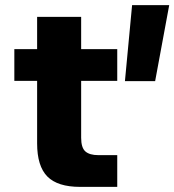

<svg xmlns="http://www.w3.org/2000/svg" viewBox="-20 -730 681 750"><path d="M293 0Q205 0 165 -40.5Q125 -81 125 -170V-414H36V-538H125V-664H297V-538H438V-414H297V-192Q297 -153 313.5 -138.5Q330 -124 364 -124H438V0ZM468 -413 496 -710H641L586 -413Z"/></svg>

Font: Geist ExtBd
Style: Regular
Weight: 400
Designer: Basement.studio, Andrés Briganti, Mateo Zaragoza
Foundry: Basement.studio, Vercel, Andrés Briganti, Guido Ferreyra, Mateo Zaragoza
Version: Version 1.401